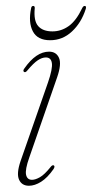

<svg xmlns="http://www.w3.org/2000/svg" viewBox="-20 -602 302 630"><path d="M85 -12Q96 -12 111 -20.5Q126 -29 146 -54Q152 -62 157 -59Q161 -55.5 155.5 -47Q135.5 -18.5 114.8 -5.5Q94 7.5 75 7.5Q51.5 7.5 42.5 -12.5Q33.5 -32.5 47.5 -73.5L137.5 -331.5Q153 -376.5 150.2 -395Q147.5 -413.5 130.5 -413.5Q118 -413.5 104 -404.2Q90 -395 69.5 -370.5Q63.5 -363 59 -366Q54 -369.5 60 -377.5Q98.5 -432.5 141 -432.5Q164.5 -432.5 173.5 -412.2Q182.5 -392 167.5 -348.5L76 -85Q62 -45.5 65.5 -28.8Q69 -12 85 -12ZM152 -499Q181 -499 205.5 -516.5Q230 -534 249.5 -575Q253 -582.5 258 -582.5Q264 -582.5 261.5 -573Q247 -527.5 216.2 -498.8Q185.5 -470 144.5 -470Q103 -470 87.8 -499.2Q72.5 -528.5 82 -574.5Q83 -582.5 89 -582.5Q94.5 -582.5 94 -575Q90 -534 105.2 -516.5Q120.5 -499 152 -499Z"/></svg>

Font: Fraunces 144pt S050 Thin
Style: Italic
Weight: 100
Italic angle: -16°
Version: Version 1.000; ttfautohint (v1.8.3)